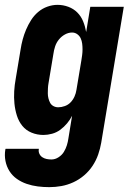

<svg xmlns="http://www.w3.org/2000/svg" viewBox="-36 -548 556 791"><path d="M167 223Q143 223 119.5 220Q96 217 74 209.5Q52 202 33.5 189Q15 176 3 157Q-9 138 -13.5 115Q-18 92 -14 68L-13 65H124V66Q122 76 126 85Q130 94 138 99.5Q146 105 156 107Q166 109 176 109Q191 109 205 100Q219 91 227 78Q235 65 239.5 50.5Q244 36 246 21L261 -71Q253 -55 240.5 -40Q228 -25 212.5 -13.5Q197 -2 178.5 3Q160 8 143 8Q117 8 94 -1.5Q71 -11 56 -29.5Q41 -48 33.5 -72Q26 -96 23.5 -121Q21 -146 22.5 -172Q24 -198 29 -225L49 -345Q52 -365 57.5 -385.5Q63 -406 71.5 -426Q80 -446 92 -465Q104 -484 121 -498.5Q138 -513 159 -520.5Q180 -528 201 -528Q224 -528 245.5 -520Q267 -512 282.5 -496.5Q298 -481 306.5 -460Q315 -439 319 -416L336 -520H474L381 40Q377 64 368.5 88.5Q360 113 345.5 135Q331 157 310.5 174.5Q290 192 266 203Q242 214 217 218.5Q192 223 167 223ZM204 -106Q217 -106 231 -111Q245 -116 255 -126.5Q265 -137 271 -150.5Q277 -164 279 -178L299 -298Q301 -310 302.5 -321.5Q304 -333 304 -345Q304 -357 302.5 -368.5Q301 -380 296.5 -390Q292 -400 282.5 -407Q273 -414 261 -414Q246 -414 231.5 -406Q217 -398 206.5 -385Q196 -372 191 -356.5Q186 -341 184 -326L164 -206Q162 -195 161.5 -184.5Q161 -174 161 -163.5Q161 -153 163.5 -143Q166 -133 170.5 -124.5Q175 -116 184 -111Q193 -106 204 -106Z"/></svg>

Font: Iosevka Heavy
Style: Italic
Weight: 900
Italic angle: -9°
Monospace: yes
Designer: Belleve Invis
Foundry: Belleve Invis
Version: Version 32.5.0; ttfautohint (v1.8.4)